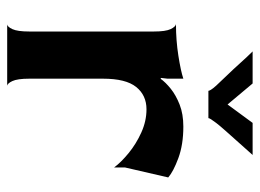

<svg xmlns="http://www.w3.org/2000/svg" viewBox="-112 -594 706 521"><g transform="rotate(90 240.5 -333.0)"><path d="M45 0Q52 0 58.5 -14Q65 -28 65 -60V-398Q65 -430 58.5 -443.5Q52 -457 45 -458Q89 -458 130.5 -464.5Q172 -471 193 -478V-435L191 -418L193 -416Q203 -430 220.5 -444Q238 -458 263.5 -468Q289 -478 323 -478Q372 -478 408.5 -464.5Q445 -451 461 -437L434 -320V-290Q420 -309 395 -329.5Q370 -350 339 -364Q308 -378 276 -378Q238 -378 215.5 -350Q193 -322 193 -260V-60Q193 -28 199.5 -14Q206 0 213 0ZM119 -666Q133 -652 150 -633Q167 -614 184 -596.5Q201 -579 212 -567Q220 -558 223 -553Q226 -548 226 -546H300Q300 -550 313 -567Q319 -575 334 -592Q349 -609 367 -629Q385 -649 400 -666H313L263 -598L206 -666Z"/></g></svg>

Font: Red Rose SemiBold
Style: Regular
Weight: 600
Designer: Jaikishan Patel
Version: Version 2.000